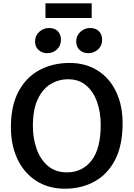

<svg xmlns="http://www.w3.org/2000/svg" viewBox="-20 -1131 806 1159"><path d="M380.5 8Q275.5 10 199.5 -38.8Q123.5 -87.5 83.5 -175Q43.5 -262.5 46 -376.5Q48.5 -502.5 95.2 -585.2Q142 -668 220 -709Q298 -750 395 -751Q495.5 -752 569.2 -705.5Q643 -659 682.8 -573.2Q722.5 -487.5 720 -372Q717.5 -246.5 673 -162.8Q628.5 -79 552.8 -36.5Q477 6 380.5 8ZM383.5 -90.5Q477 -90.5 532.5 -162Q588 -233.5 588 -377Q588 -453 566 -515.5Q544 -578 500.2 -615.2Q456.5 -652.5 391.5 -652.5Q333.5 -652.5 285.2 -623.2Q237 -594 207.8 -531.8Q178.5 -469.5 178.5 -370Q178.5 -294.5 201.5 -230.8Q224.5 -167 270 -128.8Q315.5 -90.5 383.5 -90.5ZM264.5 -810Q234 -810 212.8 -829.2Q191.5 -848.5 191.5 -881Q191.5 -915.5 217 -938.8Q242.5 -962 275 -962Q311.5 -962 329.8 -941.8Q348 -921.5 348 -890.5Q348 -855 323.5 -832.5Q299 -810 264.5 -810ZM512.5 -810Q481.5 -810 460.8 -829.2Q440 -848.5 440 -881Q440 -915.5 465.5 -938.8Q491 -962 523 -962Q559.5 -962 578 -941.8Q596.5 -921.5 596.5 -890.5Q596.5 -855 571.8 -832.5Q547 -810 512.5 -810ZM254.5 -1022.5V-1111H533.5V-1022.5Z"/></svg>

Font: Merriweather Sans Medium
Style: Regular
Weight: 500
Designer: Eben Sorkin
Foundry: Eben Sorkin
Version: Version 2.001